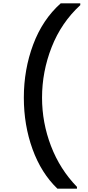

<svg xmlns="http://www.w3.org/2000/svg" viewBox="-20 -954 532 1160"><path d="M327 186Q229 92 176.5 -53Q124 -198 124 -364Q124 -534 180.5 -685Q237 -836 347 -934H465V-923Q350 -817 292 -669Q234 -521 234 -364Q234 -213 288 -72Q342 69 445 175V186Z"/></svg>

Font: Fz Poppins Med
Style: Regular
Weight: 500
Designer: Ninad Kale (Devanagari), Jonny Pinhorn (Latin)
Foundry: Indian Type Foundry
Version: Vit hóa bi Vntype.Com & FontZin.Com